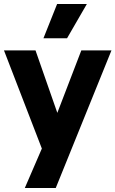

<svg xmlns="http://www.w3.org/2000/svg" viewBox="-25 -754 582 968"><path d="M263 -734H413L313 -561H194ZM264 -185 385 -500H537L256 194H100L186 -5L-5 -500H154Z"/></svg>

Font: CBA Beacon Sans Extra Bold
Style: Regular
Weight: 800
Designer: Wei Huang
Foundry: Wei Huang
Version: Version 1.002